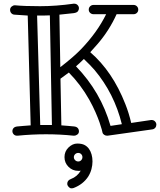

<svg xmlns="http://www.w3.org/2000/svg" viewBox="-20 -736 876 1051"><path d="M252.9 -651.9Q235.8 -650.9 217.8 -650.9H183.1L200.2 -51.8H264.2ZM439 -413.1Q412.1 -386.2 396 -373Q531.7 -232.9 585 -46.9L647 -56.2Q605.5 -224.6 497.1 -353.5Q474.6 -379.4 439 -413.1ZM63 -707Q111.8 -702.1 199.5 -702.1Q287.1 -702.1 382.8 -715.8H386.2Q397.5 -715.8 404.8 -708.3Q412.1 -700.7 412.1 -690.9Q412.1 -681.2 406 -673.8Q399.9 -666.5 383.8 -664.1Q357.4 -660.6 305.2 -655.8L310.1 -368.2Q382.8 -424.3 424.3 -467.3Q512.7 -559.6 561 -658.2H492.2Q481.4 -658.2 473.6 -665.3Q465.8 -672.4 465.8 -683.3Q465.8 -694.3 473.6 -701.7Q481.4 -709 492.2 -709H710.9Q721.7 -709 729.2 -701.7Q736.8 -694.3 736.8 -683.3Q736.8 -672.4 729.2 -665.3Q721.7 -658.2 710.9 -658.2H618.2Q577.6 -568.4 513.7 -494.6Q494.1 -472.2 474.1 -450.2Q596.2 -344.7 666 -166.5Q685.1 -118.7 698.2 -63L807.1 -79.1H810.1Q821.3 -79.1 828.6 -71.3Q835.9 -63.5 835.9 -53.7Q835.9 -43.9 829.8 -36.6Q823.7 -29.3 814 -27.8L568.8 6.8H565.9Q557.1 6.8 549.8 1.5Q542.5 -3.9 541.5 -8.8Q540.5 -13.7 536.9 -27.8Q533.2 -42 524.9 -65.9Q516.6 -89.8 502.7 -121.8Q488.8 -153.8 468.8 -189.9Q421.9 -272.9 356.9 -338.9Q356 -338.4 311 -305.2L315.9 -49.8Q334 -48.3 352.5 -46.9Q371.1 -45.4 385 -43.9Q398.9 -42.5 405.5 -35.2Q412.1 -27.8 412.1 -16.8Q412.1 -5.9 403.3 0.5Q394.5 6.8 386.2 6.8H382.8Q309.6 -1 231.9 -1Q154.3 -1 76.2 6.8H73.2Q62 6.8 54.9 -0.7Q47.9 -8.3 47.9 -18.1Q47.9 -27.8 54.4 -35.2Q61 -42.5 75.9 -43.9Q90.8 -45.4 110.1 -46.9Q129.4 -48.3 147.9 -49.8L131.8 -650.9Q96.2 -652.8 58.1 -655.8Q48.3 -656.7 41.7 -664.1Q35.2 -671.4 35.2 -682.1Q35.2 -692.9 43.5 -700Q51.8 -707 61 -707ZM408.2 101.1Q398.4 101.1 391.4 107.9Q384.3 114.7 384.3 124.3Q384.3 133.8 391.4 140.9Q398.4 147.9 408.2 147.9Q418 147.9 424.6 140.9Q431.2 133.8 431.2 124.3Q431.2 114.7 424.6 107.9Q418 101.1 408.2 101.1ZM462.9 230.5Q435.1 272.9 383.3 293Q378.4 294.9 370.6 294.9Q362.8 294.9 355.5 286.9Q348.1 278.8 348.1 270Q348.1 251.5 367.7 244.1Q402.8 231 421.9 198.2Q418 199.2 415 199.2H408.2Q377 199.2 355 177.2Q333 155.3 333 124Q333 92.8 355 71.3Q377.4 49.8 402.6 49.8Q427.7 49.8 442.6 57.6Q457.5 65.4 467 78.9Q476.6 92.3 481.4 109.9Q486.3 127.4 486.3 147.7Q486.3 168 480.7 189.5Q475.1 210.9 462.9 230.5Z"/></svg>

Font: Ribeye Marrow
Style: Regular
Weight: 400
Designer: Astigmatic (AOETI)
Foundry: Astigmatic (AOETI)
Version: Version 1.000